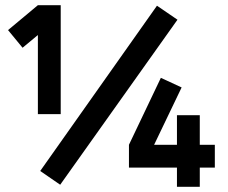

<svg xmlns="http://www.w3.org/2000/svg" viewBox="-20 -720 880 740"><path d="M600 -420 477 -162V-74H662V0H750V-74H808V-162H750V-276H662V-162H574L680 -383ZM585 -698 135 -61 212 -8 664 -644ZM126 -700 11 -604 67 -536 126 -585V-280H214V-700Z"/></svg>

Font: Unageo
Style: Bold
Weight: 700
Designer: Richard Sepsi
Foundry: Richard Sepsi
Version: Version 2.000